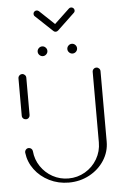

<svg xmlns="http://www.w3.org/2000/svg" viewBox="-55 -835 549 859"><g transform="rotate(-5 219.5 -406.0)"><path d="M53 -315.6Q45.6 -315.6 40.4 -320.6Q35.2 -325.6 35.2 -333V-500.7Q35.2 -508.1 40.4 -513.3Q45.6 -518.5 53 -518.5Q60 -518.5 65.2 -513.3Q70.4 -508.1 70.4 -500.7V-333Q70.4 -325.9 65.4 -320.7Q60.4 -315.6 53 -315.6ZM386.3 -518.5Q393.3 -518.5 398.5 -513.3Q403.7 -508.1 403.7 -500.7V-184.4Q403.7 -139.3 379.1 -100.7Q354.4 -62.2 312.2 -39.4Q270 -16.7 219.6 -16.7Q172.2 -16.7 132 -36.7Q91.9 -56.7 66.5 -90.9Q41.1 -125.2 36.3 -166.7Q35.6 -174.4 40.7 -180.4Q45.9 -186.3 53.7 -186.3Q60.4 -186.3 65.6 -181.7Q70.7 -177 71.1 -170.4Q74.4 -133 95.2 -102Q115.9 -71.1 148.7 -53.1Q181.5 -35.2 219.6 -35.2Q260 -35.2 294.3 -55.2Q328.5 -75.2 348.5 -109.4Q368.5 -143.7 368.5 -184.4V-500.7Q368.5 -508.1 373.7 -513.3Q378.9 -518.5 386.3 -518.5ZM264.4 -612.2Q264.4 -621.1 270.9 -627.6Q277.4 -634.1 286.3 -634.1Q295.2 -634.1 301.7 -627.6Q308.1 -621.1 308.1 -612.2Q308.1 -603.3 301.7 -596.9Q295.2 -590.4 286.3 -590.4Q277.4 -590.4 270.9 -596.9Q264.4 -603.3 264.4 -612.2ZM131.1 -612.2Q131.1 -621.1 137.6 -627.6Q144.1 -634.1 153 -634.1Q161.9 -634.1 168.3 -627.6Q174.8 -621.1 174.8 -612.2Q174.8 -603.3 168.3 -596.9Q161.9 -590.4 153 -590.4Q144.1 -590.4 137.6 -596.9Q131.1 -603.3 131.1 -612.2ZM127.4 -781.9Q127.4 -787.8 131.7 -792Q135.9 -796.3 142.2 -796.3Q147.8 -796.3 152.2 -792.6L229.6 -719.3Q234.4 -715.2 234.4 -708.9Q234.4 -703 230.2 -698.5Q225.9 -694.1 219.6 -694.1Q213.7 -694.1 209.6 -698.1L132.2 -771.1Q127.4 -775.2 127.4 -781.9ZM297 -796.3Q303.3 -796.3 307.6 -792Q311.9 -787.8 311.9 -781.9Q311.9 -775.2 307 -771.1L230.4 -698.5L210.4 -720L287 -792.2Q291.1 -796.3 297 -796.3Z"/></g></svg>

Font: 26F Galaxy Sans Light
Style: Regular
Weight: 300
Designer: C₂₉H₂₅N₃O₅
Version: Version 1.100